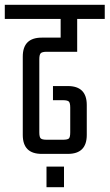

<svg xmlns="http://www.w3.org/2000/svg" viewBox="-40 -642 457 801"><path d="M282 -426H155Q136 -426 130 -420Q124 -414 124 -395V-90Q124 -70 130 -64.5Q136 -59 155 -59H222Q242 -59 247.5 -64.5Q253 -70 253 -90V-193Q253 -212 247.5 -218Q242 -224 222 -224H181V-283H243Q322 -283 322 -204V-79Q322 0 243 0H134Q55 0 55 -79V-406Q55 -485 134 -485H213V-563H-20V-622H397V-563H282ZM154 139V53H227V139Z"/></svg>

Font: Teko Light
Style: Regular
Weight: 300
Designer: Manushi Parikh, Jonny Pinhorn
Foundry: Indian Type Foundry
Version: Version 1.105;PS 1.0;hotconv 1.0.78;makeotf.lib2.5.61930; tt